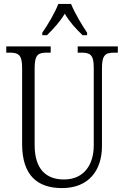

<svg xmlns="http://www.w3.org/2000/svg" viewBox="-20 -951 634 981"><path d="M196 -784V-771H220C255 -806 285 -838 311 -881C336 -838 366 -806 402 -771H425V-784C399 -822 361 -886 343 -931H278C261 -886 223 -822 196 -784ZM297 10C433 10 501 -80 501 -205V-603C501 -672 520 -682 565 -682H582V-714H377V-682H396C440 -682 459 -672 459 -606V-207C459 -115 413 -34 307 -34C217 -34 157 -85 157 -210V-603C157 -673 176 -682 220 -682H239V-714H12V-682H29C73 -682 93 -672 93 -606V-215C93 -53 173 10 297 10Z"/></svg>

Font: Noto Serif Thai Condensed Light
Style: Regular
Weight: 300
Width: 3
Designer: Monotype Design Team
Foundry: Monotype Imaging Inc.
Version: Version 2.002